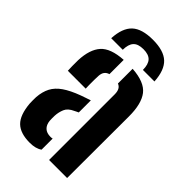

<svg xmlns="http://www.w3.org/2000/svg" viewBox="-238 -858 945 945"><g transform="rotate(45 234.0 -386.0)"><path d="M30.3 -129.2Q29.8 -139 29.8 -152.2Q29.7 -165.3 30.2 -174.4Q33.3 -213.9 48.2 -242.5Q63.1 -271.1 94.9 -293.2Q126.7 -315.3 180.4 -335.2Q193.7 -340.1 206.5 -344.3Q219.2 -348.6 232 -352.8V-268.8Q227.2 -266.9 222.2 -264.2Q217.1 -261.6 211.7 -258.9Q179.9 -244.8 170.4 -222Q160.9 -199.3 159.6 -174.2Q159.3 -161.3 159.3 -155.1Q159.4 -148.9 159.9 -138.6Q162.4 -112.9 177.2 -99.1Q191.9 -85.3 218.4 -85.3Q226.8 -85.3 232 -87V-9.8Q208.1 7.5 166.8 7.5Q100.8 7.5 68.7 -23.9Q36.6 -55.3 30.3 -129.2ZM48.9 -375.8Q48.1 -386.4 47.8 -407.5Q47.4 -428.7 47.9 -448.8Q51.1 -525.8 85.4 -564.3Q119.7 -602.9 205.4 -608.2V-508.9Q190.7 -504.6 182.5 -493.8Q174.3 -482.9 173.3 -463.9Q172.7 -455.6 172.5 -436.4Q172.2 -417.1 172.5 -399Q172.8 -380.8 173.3 -375.8ZM294.1 0V-457.2Q294.1 -476.3 287.7 -488.4Q281.3 -500.5 267.5 -505.9V-608.2Q354.7 -602.5 387.8 -559.9Q420.8 -517.3 420.5 -428.9L419.6 0ZM237.1 -780.1Q312.5 -780.1 347.8 -747.2Q383.1 -714.2 387.5 -640H307.2Q307.1 -678.5 290.5 -696.3Q273.9 -714.2 237.1 -714.2Q199.8 -714.2 183.5 -696.1Q167.2 -678.1 166.9 -640H86.5Q90.5 -714.3 125.9 -747.2Q161.2 -780.1 237.1 -780.1Z"/></g></svg>

Font: Big Shoulders Stencil Text SC Thin
Style: Regular
Weight: 100
Designer: Patric King
Foundry: XO Type Co
Version: Version 2.001